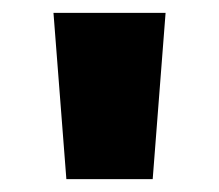

<svg xmlns="http://www.w3.org/2000/svg" viewBox="-20 -819 340 298"><path d="M237 -799H63L83 -541H217Z"/></svg>

Font: Noto Sans Sinhala UI Black
Style: Regular
Weight: 900
Designer: Jelle Bosma - Monotype Design Team
Foundry: Monotype Imaging Inc.
Version: Version 2.006